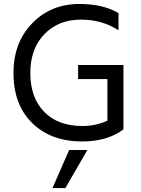

<svg xmlns="http://www.w3.org/2000/svg" viewBox="-20 -706 710 969"><path d="M245 243 329 51H421L310 243ZM603 -378V-56H602L603 -53Q522 8 394 8Q238 8 143 -84.5Q48 -177 48 -338Q48 -491 142.5 -588.5Q237 -686 381 -686Q500 -686 578 -640V-553Q496 -607 388 -607Q275 -607 204 -533.5Q133 -460 133 -338Q133 -213 203 -141.5Q273 -70 396 -70Q464 -70 522 -97V-307H374V-378Z"/></svg>

Font: Hind Regular
Style: Regular
Weight: 400
Designer: Manushi Parikh, Satya Rajpurohit
Foundry: Indian Type Foundry
Version: Version 1.201;PS 1.0;hotconv 1.0.78;makeotf.lib2.5.61930; tt